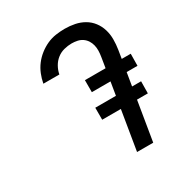

<svg xmlns="http://www.w3.org/2000/svg" viewBox="-173 -871 946 998"><g transform="rotate(-30 300.0 -371.5)"><path d="M362 0 401 -236H289V-308H413L426 -387H314V-459H438L448 -521Q451 -539 451.5 -556.5Q452 -574 448 -590Q444 -606 435.5 -619.5Q427 -633 413.5 -642.5Q400 -652 383 -655.5Q366 -659 349 -659Q327 -659 303.5 -653Q280 -647 261 -632Q242 -617 230 -595.5Q218 -574 214 -552V-551H118V-552Q123 -579 133.5 -605Q144 -631 161 -653.5Q178 -676 201 -694Q224 -712 249.5 -723.5Q275 -735 302.5 -739Q330 -743 356 -743Q387 -743 416.5 -737Q446 -731 471 -716.5Q496 -702 513.5 -679Q531 -656 539.5 -628Q548 -600 548 -569.5Q548 -539 543 -508L535 -459H589L588 -387H523L510 -308H564L563 -236H498L459 0Z"/></g></svg>

Font: Iosevka Medium Extended
Style: Italic
Weight: 500
Width: 7
Italic angle: -9°
Monospace: yes
Designer: Belleve Invis
Foundry: Belleve Invis
Version: Version 32.5.0; ttfautohint (v1.8.4)